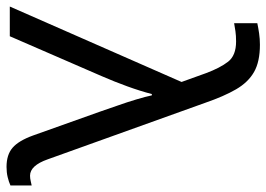

<svg xmlns="http://www.w3.org/2000/svg" viewBox="-140 -672 816 588"><g transform="rotate(90 268.0 -378.0)"><path d="M-6 0 225 -526 198 -601Q182 -644 163 -668.5Q144 -693 101 -693Q83 -693 69.5 -691Q56 -689 45 -687V-758Q59 -761 76 -763.5Q93 -766 111 -766Q163 -766 194.5 -748Q226 -730 247.5 -693Q269 -656 289 -598L462 -116Q481 -62 512 -62Q520 -62 528.5 -64Q537 -66 542 -67V-2Q531 3 516.5 6.5Q502 10 485 10Q448 10 426.5 -8.5Q405 -27 389 -71L316 -276Q308 -300 297.5 -329.5Q287 -359 278.5 -387.5Q270 -416 266 -435H262Q253 -400 238.5 -360Q224 -320 207 -281L85 0Z"/></g></svg>

Font: TSCustom
Style: Regular
Weight: 400
Designer: Monotype Design Team
Foundry: Monotype Imaging Inc.
Version: Version 2.004; ttfautohint (v1.8.3) -l 8 -r 50 -G 200 -x 14 